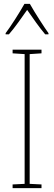

<svg xmlns="http://www.w3.org/2000/svg" viewBox="-20 -970 278 990"><path d="M134 -950H106C82 -907 35 -833 9 -799V-793H26C56 -827 94 -882 120 -919C147 -880 183 -828 213 -793H230V-799C211 -825 159 -905 134 -950ZM194 0V-19L133 -22V-691L194 -695V-714H45V-695L107 -691V-22L45 -19V0Z"/></svg>

Font: Noto Sans Thai Looped Condensed Thin
Style: Regular
Weight: 100
Width: 3
Designer: Sasikarn Vongin, Ben Mitchell
Foundry: The Fontpad Ltd
Version: Version 1.001